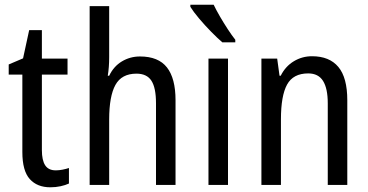

<svg xmlns="http://www.w3.org/2000/svg" viewBox="-20 -786 1565 816"><path d="M217 -62Q231 -62 246 -65Q261 -68 273 -72V-6Q258 1 237.5 5.5Q217 10 194 10Q138 10 106.5 -25Q75 -60 75 -140V-469H17V-512L78 -538L104 -658H158V-537H267V-469H158V-148Q158 -105 172 -83.5Q186 -62 217 -62Z M444 -543Q444 -500 438 -464H444Q463 -504 498 -525Q533 -546 575 -546Q653 -546 689.5 -499.5Q726 -453 726 -360V0H643V-347Q643 -413 623.5 -443Q604 -473 560 -473Q497 -473 470.5 -425Q444 -377 444 -278V0H361V-760H444Z M949 0H866V-537H949ZM888 -766Q899 -743 915 -715.5Q931 -688 948 -662Q965 -636 980 -617V-606H925Q905 -623 877.5 -651Q850 -679 826 -707.5Q802 -736 789 -757V-766Z M1306 -547Q1380 -547 1418 -501.5Q1456 -456 1456 -360V0H1373V-347Q1373 -410 1353 -442Q1333 -474 1290 -474Q1226 -474 1200 -426.5Q1174 -379 1174 -279V0H1091V-537H1158L1168 -464H1173Q1193 -504 1228.5 -525.5Q1264 -547 1306 -547Z"/></svg>

Font: Noto Sans Lao Condensed
Style: Regular
Weight: 400
Width: 3
Designer: Monotype Design Team
Foundry: Monotype Imaging Inc.
Version: Version 2.003; ttfautohint (v1.8.4.7-5d5b)